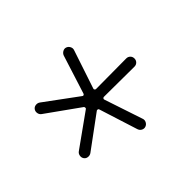

<svg xmlns="http://www.w3.org/2000/svg" viewBox="-90 -902 693 693"><g transform="rotate(45 256.0 -556.0)"><path d="M71 -577Q63 -580 58.5 -588Q54 -596 57 -604Q60 -612 68 -616Q76 -620 84 -617L231 -568Q234 -567 236.5 -569Q239 -571 239 -574L238 -729Q238 -738 244 -744Q250 -750 259 -750Q268 -750 274 -744Q280 -738 280 -729L279 -574Q279 -571 281.5 -569Q284 -567 287 -568L434 -617Q442 -620 450 -616Q458 -612 461 -604Q464 -596 460 -588Q456 -580 447 -577L299 -530Q296 -529 295.5 -526Q295 -523 296 -521L388 -396Q393 -389 392 -380Q391 -371 384 -366Q377 -361 368 -362.5Q359 -364 354 -371L264 -497Q263 -499 259.5 -499Q256 -499 254 -497L164 -371Q159 -364 150 -362.5Q141 -361 134 -366Q127 -371 126 -380Q125 -389 130 -396L222 -521Q224 -523 223 -526Q222 -529 219 -530Z"/></g></svg>

Font: Rounded Mplus 1c Light
Style: Regular
Weight: 300
Version: Version 1.059.20150529